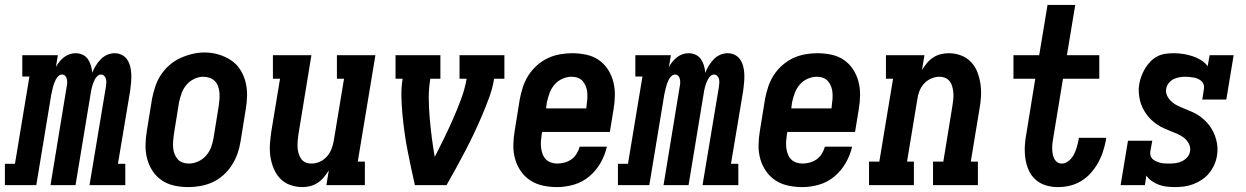

<svg xmlns="http://www.w3.org/2000/svg" viewBox="-63 -755 5083 783"><path d="M-43 0V-87H-2L57 -443H28V-530H173L165 -482Q171 -493 179.5 -503.5Q188 -514 198.5 -522Q209 -530 221 -534Q233 -538 246 -538Q246 -538 246 -538Q246 -538 246 -538Q261 -538 274.5 -531.5Q288 -525 296 -513Q304 -501 308 -487Q312 -473 313 -458Q319 -473 327.5 -487Q336 -501 347.5 -513Q359 -525 374 -531.5Q389 -538 405 -538Q405 -538 405 -538Q405 -538 405 -538Q421 -538 435 -530.5Q449 -523 457 -510Q465 -497 468.5 -482Q472 -467 472.5 -451Q473 -435 471.5 -418.5Q470 -402 468 -386L418 -87H448V0H302L369 -402Q370 -410 370.5 -418Q371 -426 369 -433Q367 -440 362 -445.5Q357 -451 349 -451Q341 -451 334.5 -445Q328 -439 324 -431.5Q320 -424 317 -416Q314 -408 312 -400Q310 -392 308.5 -384.5Q307 -377 306 -369L245 0H143L209 -402Q211 -410 211 -418Q211 -426 209.5 -433Q208 -440 203 -445.5Q198 -451 190 -451Q182 -451 175.5 -445Q169 -439 165 -431.5Q161 -424 158 -416Q155 -408 153 -400Q151 -392 149.5 -384.5Q148 -377 146 -369L85 0Z M705 8Q676 8 648 2Q620 -4 597 -19.5Q574 -35 559 -58Q544 -81 537 -108Q530 -135 530.5 -164Q531 -193 536 -222L557 -352Q562 -377 570 -401.5Q578 -426 592.5 -448.5Q607 -471 627.5 -489Q648 -507 672 -518Q696 -529 721 -535Q746 -541 771 -541Q800 -541 827.5 -533Q855 -525 878 -510Q901 -495 916 -472Q931 -449 938 -422Q945 -395 944.5 -366Q944 -337 939 -308L918 -178Q914 -153 905.5 -128.5Q897 -104 882.5 -81.5Q868 -59 848 -41Q828 -23 804 -12Q780 -1 754.5 3.5Q729 8 705 8ZM707 -88Q726 -88 745 -96.5Q764 -105 777.5 -120.5Q791 -136 798 -155Q805 -174 808 -193L829 -323Q831 -337 832 -350.5Q833 -364 832 -377Q831 -390 826.5 -402.5Q822 -415 813.5 -424Q805 -433 792.5 -437.5Q780 -442 766 -442Q747 -442 728.5 -433Q710 -424 697 -408.5Q684 -393 677.5 -374.5Q671 -356 667 -337L646 -207Q644 -193 643 -179.5Q642 -166 643 -153Q644 -140 648.5 -128Q653 -116 661 -106.5Q669 -97 681 -92.5Q693 -88 707 -88Z M1170 8Q1144 8 1119.5 -1Q1095 -10 1078.5 -28Q1062 -46 1052.5 -69.5Q1043 -93 1039.5 -118Q1036 -143 1038 -169.5Q1040 -196 1044 -222L1079 -434H1050V-530H1207L1154 -207Q1152 -194 1151 -180.5Q1150 -167 1150.5 -154.5Q1151 -142 1154.5 -130Q1158 -118 1164.5 -108Q1171 -98 1182.5 -93Q1194 -88 1207 -88Q1225 -88 1241.5 -95.5Q1258 -103 1270 -116.5Q1282 -130 1288.5 -146.5Q1295 -163 1298 -180L1340 -434H1311V-530H1468L1396 -96H1425V0H1268L1278 -60Q1269 -46 1258 -32.5Q1247 -19 1232.5 -9.5Q1218 0 1202 4Q1186 8 1170 8Z M1629 0Q1621 -35 1613.5 -70.5Q1606 -106 1599 -141.5Q1592 -177 1587 -213Q1582 -249 1578.5 -285.5Q1575 -322 1574 -359.5Q1573 -397 1579 -434H1550V-530H1733V-434H1692Q1685 -393 1685.5 -352.5Q1686 -312 1689.5 -272.5Q1693 -233 1698 -193.5Q1703 -154 1710 -115Q1730 -154 1749 -193Q1768 -232 1785.5 -272Q1803 -312 1818 -352.5Q1833 -393 1840 -434H1811V-530H1994V-434H1952Q1946 -396 1932.5 -359Q1919 -322 1903.5 -285.5Q1888 -249 1871 -213Q1854 -177 1835.5 -141.5Q1817 -106 1797.5 -70.5Q1778 -35 1758 0Z M2209 8Q2180 8 2151.5 2Q2123 -4 2100 -19Q2077 -34 2061 -57Q2045 -80 2037.5 -107Q2030 -134 2030.5 -163.5Q2031 -193 2036 -222L2057 -352Q2062 -377 2070 -401.5Q2078 -426 2092.5 -448.5Q2107 -471 2127.5 -489Q2148 -507 2171.5 -518Q2195 -529 2220.5 -533.5Q2246 -538 2270 -538Q2299 -538 2327.5 -532Q2356 -526 2378.5 -510.5Q2401 -495 2416 -472Q2431 -449 2438 -422Q2445 -395 2444.5 -366Q2444 -337 2439 -308L2424 -217H2148L2146 -207Q2144 -193 2143 -179.5Q2142 -166 2143.5 -153Q2145 -140 2149.5 -127.5Q2154 -115 2162.5 -106Q2171 -97 2183.5 -92.5Q2196 -88 2209 -88Q2224 -88 2239 -92Q2254 -96 2267 -105Q2280 -114 2288.5 -128Q2297 -142 2301 -157H2412Q2404 -122 2386 -90.5Q2368 -59 2340 -35.5Q2312 -12 2277.5 -2Q2243 8 2209 8ZM2164 -313H2328L2329 -323Q2331 -337 2332 -350.5Q2333 -364 2332 -377Q2331 -390 2326.5 -402Q2322 -414 2314 -423.5Q2306 -433 2294 -437.5Q2282 -442 2268 -442Q2249 -442 2230 -433.5Q2211 -425 2198 -409.5Q2185 -394 2178 -375Q2171 -356 2167 -337Z M2457 0V-87H2498L2557 -443H2528V-530H2673L2665 -482Q2671 -493 2679.5 -503.5Q2688 -514 2698.5 -522Q2709 -530 2721 -534Q2733 -538 2746 -538Q2746 -538 2746 -538Q2746 -538 2746 -538Q2761 -538 2774.5 -531.5Q2788 -525 2796 -513Q2804 -501 2808 -487Q2812 -473 2813 -458Q2819 -473 2827.5 -487Q2836 -501 2847.5 -513Q2859 -525 2874 -531.5Q2889 -538 2905 -538Q2905 -538 2905 -538Q2905 -538 2905 -538Q2921 -538 2935 -530.5Q2949 -523 2957 -510Q2965 -497 2968.5 -482Q2972 -467 2972.5 -451Q2973 -435 2971.5 -418.5Q2970 -402 2968 -386L2918 -87H2948V0H2802L2869 -402Q2870 -410 2870.5 -418Q2871 -426 2869 -433Q2867 -440 2862 -445.5Q2857 -451 2849 -451Q2841 -451 2834.5 -445Q2828 -439 2824 -431.5Q2820 -424 2817 -416Q2814 -408 2812 -400Q2810 -392 2808.5 -384.5Q2807 -377 2806 -369L2745 0H2643L2709 -402Q2711 -410 2711 -418Q2711 -426 2709.5 -433Q2708 -440 2703 -445.5Q2698 -451 2690 -451Q2682 -451 2675.5 -445Q2669 -439 2665 -431.5Q2661 -424 2658 -416Q2655 -408 2653 -400Q2651 -392 2649.5 -384.5Q2648 -377 2646 -369L2585 0Z M3209 8Q3180 8 3151.5 2Q3123 -4 3100 -19Q3077 -34 3061 -57Q3045 -80 3037.5 -107Q3030 -134 3030.5 -163.5Q3031 -193 3036 -222L3057 -352Q3062 -377 3070 -401.5Q3078 -426 3092.5 -448.5Q3107 -471 3127.5 -489Q3148 -507 3171.5 -518Q3195 -529 3220.5 -533.5Q3246 -538 3270 -538Q3299 -538 3327.5 -532Q3356 -526 3378.5 -510.5Q3401 -495 3416 -472Q3431 -449 3438 -422Q3445 -395 3444.5 -366Q3444 -337 3439 -308L3424 -217H3148L3146 -207Q3144 -193 3143 -179.5Q3142 -166 3143.5 -153Q3145 -140 3149.5 -127.5Q3154 -115 3162.5 -106Q3171 -97 3183.5 -92.5Q3196 -88 3209 -88Q3224 -88 3239 -92Q3254 -96 3267 -105Q3280 -114 3288.5 -128Q3297 -142 3301 -157H3412Q3404 -122 3386 -90.5Q3368 -59 3340 -35.5Q3312 -12 3277.5 -2Q3243 8 3209 8ZM3164 -313H3328L3329 -323Q3331 -337 3332 -350.5Q3333 -364 3332 -377Q3331 -390 3326.5 -402Q3322 -414 3314 -423.5Q3306 -433 3294 -437.5Q3282 -442 3268 -442Q3249 -442 3230 -433.5Q3211 -425 3198 -409.5Q3185 -394 3178 -375Q3171 -356 3167 -337Z M3481 0V-96H3523L3579 -434H3550V-530H3707L3697 -470Q3706 -484 3717 -497.5Q3728 -511 3742.5 -520.5Q3757 -530 3773.5 -534Q3790 -538 3806 -538Q3832 -538 3856 -529Q3880 -520 3897 -502Q3914 -484 3923 -460.5Q3932 -437 3935.5 -412Q3939 -387 3937.5 -360.5Q3936 -334 3931 -308L3896 -96H3925V0H3742V-96H3784L3821 -323Q3823 -336 3824.5 -349.5Q3826 -363 3825 -375.5Q3824 -388 3821 -400Q3818 -412 3811 -422Q3804 -432 3792.5 -437Q3781 -442 3768 -442Q3751 -442 3734 -434.5Q3717 -427 3705 -413.5Q3693 -400 3686.5 -383.5Q3680 -367 3678 -350L3636 -96H3664V0Z M4251 8Q4225 8 4201 0.5Q4177 -7 4159.5 -23Q4142 -39 4132 -61.5Q4122 -84 4118.5 -109.5Q4115 -135 4116.5 -161Q4118 -187 4123 -212L4159 -434H4070V-530H4175L4209 -735H4322L4288 -530H4420V-434H4272L4233 -197Q4231 -186 4229.5 -175Q4228 -164 4228 -152.5Q4228 -141 4229.5 -130.5Q4231 -120 4235 -110.5Q4239 -101 4247.5 -94.5Q4256 -88 4267 -88Q4277 -88 4287 -93.5Q4297 -99 4304.5 -107.5Q4312 -116 4317 -126Q4322 -136 4325.5 -146Q4329 -156 4331.5 -166.5Q4334 -177 4336 -187Q4336 -189 4336 -190Q4336 -191 4337 -193H4448Q4448 -190 4447.5 -187.5Q4447 -185 4447 -183Q4442 -158 4434.5 -135Q4427 -112 4414.5 -90Q4402 -68 4384.5 -48.5Q4367 -29 4345 -16Q4323 -3 4299 2.5Q4275 8 4251 8Z M4729 8Q4712 8 4695 6Q4678 4 4663 -1.5Q4648 -7 4634.5 -16.5Q4621 -26 4612 -39L4606 0H4507L4537 -181H4636L4628 -136Q4627 -127 4629.5 -119Q4632 -111 4638.5 -105.5Q4645 -100 4653 -96.5Q4661 -93 4669.5 -91Q4678 -89 4687 -88.5Q4696 -88 4704 -88Q4717 -88 4730.5 -89.5Q4744 -91 4756.5 -97Q4769 -103 4778.5 -113.5Q4788 -124 4790 -137Q4793 -154 4785.5 -168.5Q4778 -183 4766 -192.5Q4754 -202 4739.5 -208.5Q4725 -215 4710.5 -220.5Q4696 -226 4682 -232.5Q4668 -239 4655 -248Q4642 -257 4631 -267.5Q4620 -278 4611 -291Q4602 -304 4595.5 -318Q4589 -332 4585.5 -347.5Q4582 -363 4581 -379.5Q4580 -396 4583 -412Q4586 -429 4592 -445Q4598 -461 4607 -476Q4616 -491 4628.5 -504Q4641 -517 4656.5 -525Q4672 -533 4689 -535.5Q4706 -538 4723 -538Q4742 -538 4762 -535Q4782 -532 4800 -526Q4818 -520 4834.5 -510Q4851 -500 4862 -485L4870 -530H4968L4938 -349H4840L4847 -394Q4848 -403 4845.5 -411Q4843 -419 4836.5 -424.5Q4830 -430 4822.5 -433.5Q4815 -437 4806.5 -438.5Q4798 -440 4789 -441Q4780 -442 4771 -442Q4759 -442 4747 -440Q4735 -438 4723.5 -432.5Q4712 -427 4703.5 -416.5Q4695 -406 4693 -394Q4690 -377 4697.5 -363Q4705 -349 4716.5 -339Q4728 -329 4742.5 -322.5Q4757 -316 4771.5 -310Q4786 -304 4800 -298Q4814 -292 4827 -283Q4840 -274 4851 -263.5Q4862 -253 4871 -240.5Q4880 -228 4886.5 -214Q4893 -200 4897 -184.5Q4901 -169 4902 -153Q4903 -137 4900 -120Q4897 -101 4889 -83Q4881 -65 4868.5 -49.5Q4856 -34 4839 -22.5Q4822 -11 4803.5 -4Q4785 3 4766 5.5Q4747 8 4729 8Z"/></svg>

Font: Iosevka Curly Slab Oblique
Style: Bold
Weight: 700
Italic angle: -9°
Monospace: yes
Designer: Belleve Invis
Foundry: Belleve Invis
Version: Version 11.1.0; ttfautohint (v1.8.3)